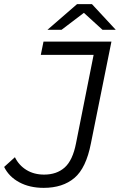

<svg xmlns="http://www.w3.org/2000/svg" viewBox="-57 -901 579 927"><path d="M154 6Q86 6 36 -21Q-14 -48 -37 -95L15 -142Q34 -103 70.5 -80.5Q107 -58 156 -58Q217 -58 255.5 -92.5Q294 -127 310 -209L395 -636H140L153 -700H481L382 -209Q359 -90 302.5 -42Q246 6 154 6ZM172 -757 315 -881H387L502 -757H438L348 -839L240 -757Z"/></svg>

Font: Montserrat
Style: Italic
Weight: 400
Italic angle: -11.3°
Designer: Julieta Ulanovsky
Foundry: Julieta Ulanovsky
Version: Version 9.000; ttfautohint (v1.8.4.7-5d5b)